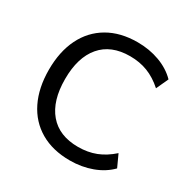

<svg xmlns="http://www.w3.org/2000/svg" viewBox="-163 -861 1000 1018"><g transform="rotate(30 337.0 -352.5)"><path d="M395 9Q290 9 214.5 -35Q139 -79 99 -160.5Q59 -242 59 -353Q59 -464 99 -545Q139 -626 214.5 -670Q290 -714 395 -714Q467 -714 529.5 -691Q592 -668 634 -625L600 -551Q554 -592 505 -611Q456 -630 397 -630Q281 -630 219.5 -557.5Q158 -485 158 -353Q158 -220 219.5 -147.5Q281 -75 397 -75Q456 -75 505 -94Q554 -113 600 -154L634 -80Q592 -37 529.5 -14Q467 9 395 9Z"/></g></svg>

Font: Nunito Sans Medium
Style: Regular
Weight: 500
Designer: Vernon Adams
Foundry: Vernon Adams
Version: Version 3.101; ttfautohint (v1.8.4.7-5d5b);gftools[0.9.27]